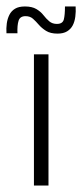

<svg xmlns="http://www.w3.org/2000/svg" viewBox="-52 -574 255 594"><path d="M53 0V-406H98V0ZM-32 -471Q-33 -487 -31 -501.5Q-29 -516 -23 -528Q-17 -540 -5.5 -547Q6 -554 25 -554Q47 -554 60.5 -546Q74 -538 82.5 -527Q91 -516 100.5 -508Q110 -500 124 -500Q142 -500 145.5 -514Q149 -528 149 -554H182Q183 -538 181 -522.5Q179 -507 173 -495.5Q167 -484 155.5 -477Q144 -470 126 -470Q104 -470 90.5 -478.5Q77 -487 68 -497.5Q59 -508 50 -516Q41 -524 27 -524Q10 -524 5.5 -510Q1 -496 2 -471Z"/></svg>

Font: Darker Grotesque Light
Style: Regular
Weight: 400
Version: Version 1.000;gftools[0.9.28]